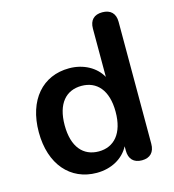

<svg xmlns="http://www.w3.org/2000/svg" viewBox="-108 -803 816 903"><g transform="rotate(-15 300.0 -351.5)"><path d="M253 10C324 10 383 -23 411 -77V-56C411 -15 433 8 473 8C513 8 535 -15 535 -56V-650C535 -691 512 -713 472 -713C432 -713 410 -691 410 -650V-415C382 -466 323 -499 253 -499C124 -499 38 -402 38 -245C38 -88 125 10 253 10ZM288 -85C213 -85 164 -139 164 -245C164 -351 213 -404 288 -404C362 -404 412 -351 412 -245C412 -139 362 -85 288 -85Z"/></g></svg>

Font: Nunito
Style: Bold
Weight: 700
Designer: Vernon Adams
Foundry: Vernon Adams
Version: Version 3.602